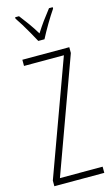

<svg xmlns="http://www.w3.org/2000/svg" viewBox="-142 -1000 614 1051"><g transform="rotate(-15 165.5 -474.5)"><path d="M311 0H28V-32L264 -679H38V-714H304V-681L69 -35H311ZM149 -791Q136 -815 120 -843.5Q104 -872 88 -898Q72 -924 60 -941V-949H82Q101 -925 124 -893Q147 -861 166 -829Q187 -862 206.5 -889Q226 -916 252 -949H273V-941Q251 -909 226.5 -867.5Q202 -826 184 -791Z"/></g></svg>

Font: Noto Sans Devanagari ExtraCondensed ExtraLight
Style: Regular
Weight: 200
Width: 2
Designer: Jelle Bosma - Monotype Design Team
Foundry: Monotype Imaging Inc.
Version: Version 2.004; ttfautohint (v1.8.4.7-5d5b)